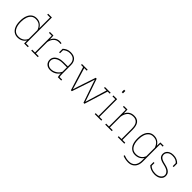

<svg xmlns="http://www.w3.org/2000/svg" viewBox="269 -2198 3847 3847"><g transform="rotate(45 2193.0 -274.5)"><path d="M249 10.3Q187.5 10.3 142.6 -22Q98.1 -54.2 74.5 -113.5Q50.8 -172.9 50.8 -254.4V-264.6Q50.8 -348.6 74.7 -409.7Q98.1 -471.2 142.8 -504.6Q187.5 -538.1 250 -538.1Q312.5 -538.1 357.4 -509.5Q402.3 -481 429.2 -431.2V-735.4H349.6V-761.7H455.6V-26.4H535.2V0H430.2L429.2 -84.5Q403.3 -41 357.4 -15.4Q311.5 10.3 249 10.3ZM248.5 -16.1Q317.4 -16.1 363 -47.4Q408.7 -78.6 429.2 -130.9V-378.4Q410.2 -435.1 367.7 -473.4Q325.2 -511.7 249.5 -511.7Q192.9 -511.7 155.3 -480.5Q117.2 -449.2 97.7 -393.6Q78.1 -337.9 78.1 -264.6V-254.4Q78.1 -145 121.3 -80.6Q164.6 -16.1 248.5 -16.1Z M737.8 -26.4H817.4V0H631.8V-26.4H711.4V-502H631.8V-528.3H732.9L737.8 -436.5V-418.5Q759.8 -475.1 803.2 -506.6Q846.7 -538.1 910.2 -538.1Q921.4 -538.1 935.8 -536.1Q950.2 -534.2 957 -532.2L954.1 -508.8L910.2 -512.2Q839.4 -512.2 795.2 -466.6Q751 -420.9 737.8 -346.2Z M1173.8 10.3Q1104.5 10.3 1062.7 -29.5Q1021 -69.3 1021 -133.8Q1021 -180.7 1049.8 -217.8Q1078.6 -253.9 1130.4 -274.4Q1182.1 -294.9 1252.4 -294.9H1374V-362.3Q1374 -428.2 1335.9 -470.2Q1297.9 -512.2 1216.3 -512.2Q1173.3 -512.2 1137.7 -496.1Q1102.1 -480 1077.1 -457V-370.6H1050.8V-471.2Q1083.5 -501.5 1123.8 -519.8Q1164.1 -538.1 1216.8 -538.1Q1308.1 -538.1 1354.2 -490.5Q1400.4 -442.9 1400.4 -361.3V-106.4Q1400.4 -85.9 1402.1 -65.9Q1403.8 -45.9 1407.7 -26.4H1481V0H1384.8Q1378.4 -34.7 1376.2 -53Q1374 -71.3 1374 -97.2Q1344.2 -49.3 1292.2 -19.5Q1240.2 10.3 1173.8 10.3ZM1173.8 -15.6Q1233.9 -15.6 1290 -49.3Q1346.2 -83 1374 -142.6V-268.1H1253.9Q1160.6 -268.1 1104 -230.2Q1047.4 -192.4 1047.4 -131.8Q1047.4 -82.5 1083 -49.1Q1118.7 -15.6 1173.8 -15.6Z M1945.3 -485.4H1942.4L1915.5 -397L1782.2 0H1755.4L1600.1 -502H1540.5V-528.3H1702.6V-502H1630.4L1736.3 -152.8L1768.1 -44.9L1771 -44.4L1805.2 -152.8L1930.7 -528.3H1957.5L2086.4 -152.8L2123 -43.9L2126 -44.4L2264.2 -502H2191.9V-528.3H2354.5V-502H2294.4L2138.7 0H2111.8L1974.1 -397Z M2502 -693.4V-761.7H2537.1V-693.4ZM2537.1 -528.3V-26.4H2616.7V0H2431.2V-26.4H2510.7V-502H2431.2V-528.3Z M2834.5 -26.4H2914.1V0H2728.5V-26.4H2808.1V-502H2728.5V-528.3H2830.6L2834 -419.4Q2857.9 -476.1 2903.8 -507.1Q2949.7 -538.1 3017.1 -538.1Q3103.5 -538.1 3146.7 -483.6Q3189.9 -429.2 3189.9 -311V-26.4H3269.5V0H3084V-26.4H3163.6V-312Q3163.6 -421.9 3124.3 -466.8Q3085 -511.7 3017.6 -511.7Q2932.1 -511.7 2888.7 -460.7Q2845.2 -409.7 2834.5 -330.1Z M3855 -528.3V-502H3785.2V-6.8Q3785.2 61 3761.2 110.4Q3737.3 159.7 3692.4 186.5Q3647.5 213.4 3585.4 213.4Q3546.9 213.4 3505.1 205.3Q3463.4 197.3 3432.1 183.1L3439.9 156.7Q3475.6 172.4 3508.8 179.9Q3542 187.5 3584.5 187.5Q3668.9 187.5 3713.6 135.5Q3758.3 83.5 3758.3 -6.8V-83.5Q3731.9 -40.5 3686.3 -15.1Q3640.6 10.3 3578.6 10.3Q3517.1 10.3 3472.2 -22Q3380.4 -88.9 3380.4 -254.4V-264.6Q3380.4 -349.1 3404.3 -410.2Q3427.7 -471.2 3472.4 -504.6Q3517.1 -538.1 3579.6 -538.1Q3642.1 -538.1 3687.3 -509.3Q3732.4 -480.5 3758.8 -430.7L3762.7 -528.3ZM3758.3 -134.8V-374.5Q3739.7 -432.6 3698 -472.2Q3656.2 -511.7 3579.1 -511.7Q3522.9 -511.7 3485.4 -480.5Q3446.8 -449.2 3427 -393.6Q3407.2 -337.9 3407.2 -264.6V-254.4Q3407.2 -145 3450.7 -80.6Q3494.1 -16.1 3578.1 -16.1Q3648.4 -16.1 3693.6 -48.3Q3738.8 -80.6 3758.3 -134.8Z M4131.3 10.3Q4073.7 10.3 4025.1 -8.3Q3976.6 -26.9 3943.8 -59.6V-153.8H3970.2V-74.2Q3999 -43.5 4041.5 -29.8Q4084 -16.1 4131.3 -16.1Q4204.6 -16.1 4247.6 -50.3Q4290.5 -84.5 4290.5 -129.4Q4290.5 -171.4 4254.6 -205.8Q4218.8 -240.2 4129.4 -259.8Q4036.1 -279.3 3996.3 -311Q3956.5 -342.8 3956.5 -403.3Q3956.5 -441.4 3977.1 -472.2Q3997.6 -502.4 4035.9 -520.3Q4074.2 -538.1 4127 -538.1Q4183.6 -538.1 4226.8 -518.6Q4270 -499 4299.8 -466.3V-367.7H4273.4V-453.1Q4248 -481.4 4213.4 -496.6Q4178.7 -511.7 4127 -511.7Q4055.2 -511.7 4019 -478.5Q3982.9 -445.3 3982.9 -404.3Q3982.9 -375.5 3995.1 -354.5Q4006.8 -333 4040 -316.2Q4073.2 -299.3 4137.2 -285.2Q4226.1 -265.6 4271.5 -229Q4316.9 -192.4 4316.9 -128.9Q4316.9 -66.9 4266.1 -28.3Q4215.3 10.3 4131.3 10.3Z"/></g></svg>

Font: Suwannaphum Thin
Style: Regular
Weight: 100
Designer: Danh Hong
Version: Version 8.002; ttfautohint (v1.8.3)